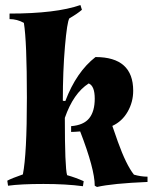

<svg xmlns="http://www.w3.org/2000/svg" viewBox="-20 -732 607 764"><path d="M510 -371Q510 -326 488 -287.5Q466 -249 427 -231L449 -168Q482 -76 513 -37Q541 -29 567 -29V-8Q426 -2 366 12L357 7Q357 -59 299 -209Q275 -207 263 -207V-230Q313 -234 335 -261.5Q357 -289 357 -339.5Q357 -390 333 -400Q272 -361 238 -263Q238 -65 247 -35Q282 -25 313 -11L310 9Q243 0 153 0Q63 0 12 7L9 -13Q25 -22 71 -38Q87 -118 87 -343Q87 -568 75 -641Q48 -656 18 -656V-678Q203 -678 300 -712L306 -693Q286 -676 256 -659Q247 -645 238.5 -547.5Q230 -450 230 -331L240 -330Q284 -446 360 -505Q510 -505 510 -371Z"/></svg>

Font: Almendra
Style: Bold
Weight: 700
Designer: Ana Sanfelippo
Foundry: Ana Sanfelippo
Version: Version 1.004